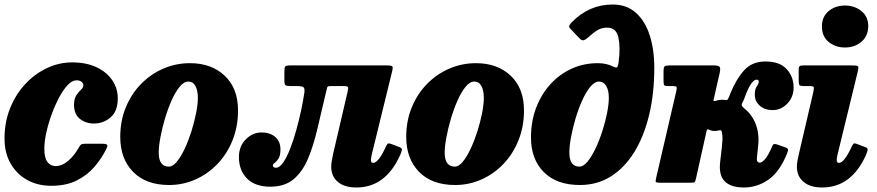

<svg xmlns="http://www.w3.org/2000/svg" viewBox="-24 -810 3887 851"><path d="M498 -374Q498 -317 466.2 -289.8Q434.5 -262.5 392.5 -262.5Q356.5 -262.5 330.2 -283Q304 -303.5 304 -346.5Q304.5 -373.5 314.8 -388.5Q325 -403.5 335.2 -412.8Q345.5 -422 345.5 -432Q345.5 -441 337.5 -447.5Q329.5 -454 314.5 -454Q296 -454 276 -433Q256 -412 237.8 -377.5Q219.5 -343 204.8 -302.5Q190 -262 181.2 -222Q172.5 -182 172.5 -150.5Q172.5 -110 186.2 -92Q200 -74 222.5 -74Q251.5 -74 279 -97.8Q306.5 -121.5 325.5 -156.5Q330 -165 335 -169Q340 -173 354 -173H429.5Q445 -173 449.8 -169Q454.5 -165 448.5 -152.5Q427.5 -109 395.2 -71.2Q363 -33.5 316 -10Q269 13.5 203.5 13.5Q144 13.5 97.2 -12Q50.5 -37.5 23.2 -84.8Q-4 -132 -4 -196Q-4 -268.5 20.8 -330.2Q45.5 -392 88 -437.5Q130.5 -483 184.2 -508.2Q238 -533.5 296 -533.5Q357.5 -533.5 402.8 -512.5Q448 -491.5 473 -455.2Q498 -419 498 -374Z M509 -203Q509 -274.5 533.8 -334.5Q558.5 -394.5 601.5 -438.2Q644.5 -482 700.2 -506Q756 -530 818 -530Q913.5 -530 972.2 -474.2Q1031 -418.5 1031 -320.5Q1031 -249 1006.8 -188.5Q982.5 -128 940 -83.5Q897.5 -39 842.2 -14.5Q787 10 725.5 10Q623 10 566 -48.2Q509 -106.5 509 -203ZM679.5 -133.5Q679.5 -71.5 724.5 -71.5Q742 -71.5 760 -93.5Q778 -115.5 794.8 -151.2Q811.5 -187 824.5 -228.2Q837.5 -269.5 845.2 -308.8Q853 -348 853 -376.5Q853 -408 842.5 -428.2Q832 -448.5 810.5 -448.5Q791 -448.5 772 -425.2Q753 -402 736.5 -364.8Q720 -327.5 707.2 -284.5Q694.5 -241.5 687 -201.5Q679.5 -161.5 679.5 -133.5Z M1035 -114Q1035 -162 1065.5 -192.5Q1096 -223 1135 -223Q1172.5 -223 1195.8 -203.2Q1219 -183.5 1219 -148Q1219 -121 1210.8 -107.8Q1202.5 -94.5 1194 -88.5Q1185.5 -82.5 1185.5 -77Q1185.5 -66.5 1199 -66.5Q1215 -66.5 1231 -89.5Q1247 -112.5 1261.8 -150.2Q1276.5 -188 1289 -232.8Q1301.5 -277.5 1310.8 -321.2Q1320 -365 1325 -399.5Q1327.5 -419 1320.5 -423.8Q1313.5 -428.5 1294 -428.5H1263.5Q1247.5 -428.5 1242 -432Q1236.5 -435.5 1236.5 -452.5V-493.5Q1236.5 -511 1240.5 -515.5Q1244.5 -520 1261.5 -520H1689Q1712 -520 1715.2 -515.5Q1718.5 -511 1713.5 -491.5L1624 -126Q1623 -121.5 1621.5 -113Q1620 -104.5 1620 -101Q1620 -88 1630 -88Q1641.5 -88 1655.5 -105.8Q1669.5 -123.5 1684.5 -156Q1690.5 -169 1694.2 -172.8Q1698 -176.5 1711 -171.5L1746.5 -158Q1759 -153.5 1757.2 -144.8Q1755.5 -136 1749.5 -122.5Q1685 21 1555.5 21Q1502.5 21 1473.2 -4Q1444 -29 1444 -71.5Q1444 -83.5 1447 -99.5Q1450 -115.5 1452 -126L1516.5 -402.5Q1520.5 -419 1518.2 -423.8Q1516 -428.5 1500.5 -428.5H1441.5Q1427.5 -428.5 1426.2 -422.8Q1425 -417 1421.5 -403.5Q1401 -317 1383.2 -240.8Q1365.5 -164.5 1341 -106.5Q1316.5 -48.5 1277 -15.5Q1237.5 17.5 1173.5 17.5Q1107.5 17.5 1071.2 -18.5Q1035 -54.5 1035 -114Z M1776.5 -203Q1776.5 -274.5 1801.2 -334.5Q1826 -394.5 1869 -438.2Q1912 -482 1967.8 -506Q2023.5 -530 2085.5 -530Q2181 -530 2239.8 -474.2Q2298.5 -418.5 2298.5 -320.5Q2298.5 -249 2274.2 -188.5Q2250 -128 2207.5 -83.5Q2165 -39 2109.8 -14.5Q2054.5 10 1993 10Q1890.5 10 1833.5 -48.2Q1776.5 -106.5 1776.5 -203ZM1947 -133.5Q1947 -71.5 1992 -71.5Q2009.5 -71.5 2027.5 -93.5Q2045.5 -115.5 2062.2 -151.2Q2079 -187 2092 -228.2Q2105 -269.5 2112.8 -308.8Q2120.5 -348 2120.5 -376.5Q2120.5 -408 2110 -428.2Q2099.5 -448.5 2078 -448.5Q2058.5 -448.5 2039.5 -425.2Q2020.5 -402 2004 -364.8Q1987.5 -327.5 1974.8 -284.5Q1962 -241.5 1954.5 -201.5Q1947 -161.5 1947 -133.5Z M2329.5 -201Q2329.5 -272.5 2352.5 -332.8Q2375.5 -393 2416 -437.2Q2456.5 -481.5 2510 -505.8Q2563.5 -530 2624.5 -530Q2645.5 -530 2662 -526.2Q2678.5 -522.5 2691 -516Q2704.5 -509.5 2709.8 -511.2Q2715 -513 2718 -535.5Q2726.5 -600.5 2717 -644Q2707.5 -687.5 2667 -687.5Q2642.5 -687.5 2624 -676.2Q2605.5 -665 2582 -643.5Q2573 -635 2564.2 -632Q2555.5 -629 2546 -638.5L2505.5 -681Q2496 -690 2499.5 -697Q2503 -704 2512 -713Q2588 -790 2692 -790Q2753 -790 2794 -753.8Q2835 -717.5 2855.5 -654.2Q2876 -591 2876 -509Q2876 -396 2853.2 -301Q2830.5 -206 2787.5 -136.2Q2744.5 -66.5 2683.8 -28.2Q2623 10 2546.5 10Q2443.5 10 2386.5 -47Q2329.5 -104 2329.5 -201ZM2499.5 -133.5Q2499.5 -71.5 2544.5 -71.5Q2562 -71.5 2580.2 -93.8Q2598.5 -116 2615.5 -151.8Q2632.5 -187.5 2645.8 -229Q2659 -270.5 2666.8 -309.5Q2674.5 -348.5 2674.5 -376.5Q2674.5 -409 2663 -428.8Q2651.5 -448.5 2631.5 -448.5Q2611.5 -448.5 2592.5 -425.5Q2573.5 -402.5 2556.8 -365.5Q2540 -328.5 2527.2 -285.5Q2514.5 -242.5 2507 -202.2Q2499.5 -162 2499.5 -133.5Z M3465 -131Q3432 -48.5 3382 -13.8Q3332 21 3273 21Q3215 21 3188 -6.5Q3161 -34 3168 -93L3175.5 -157.5Q3177.5 -175 3178.2 -191Q3179 -207 3176 -221.5Q3175 -230 3172.2 -231.8Q3169.5 -233.5 3162.5 -232Q3152 -229.5 3142.5 -229.5Q3129.5 -229.5 3119.5 -235Q3113 -238 3111 -236.5Q3109 -235 3107.5 -228.5L3061.5 -22Q3058.5 -8 3056 -4Q3053.5 0 3037 0H2904.5Q2882.5 0 2882 -5Q2881.5 -10 2885.5 -27L2973 -404Q2976.5 -419.5 2975 -424Q2973.5 -428.5 2958 -428.5H2936Q2923.5 -428.5 2920.2 -432.5Q2917 -436.5 2917 -450V-493.5Q2917 -511.5 2921.8 -515.8Q2926.5 -520 2944 -520H3140.5Q3160 -520 3165.2 -514Q3170.5 -508 3166 -487.5L3141.5 -379.5Q3139 -369.5 3138.5 -364.8Q3138 -360 3147.5 -363Q3161.5 -368 3176.5 -368Q3183.5 -368 3190.5 -367Q3197 -366 3199.2 -367.2Q3201.5 -368.5 3205 -376Q3207.5 -380.5 3209.2 -385.2Q3211 -390 3213 -395.5Q3239.5 -460.5 3274.8 -499Q3310 -537.5 3368.5 -537.5Q3431.5 -537.5 3462.5 -504Q3493.5 -470.5 3493.5 -422Q3493.5 -380 3465.8 -351Q3438 -322 3400.5 -322Q3365.5 -322 3343.2 -341.8Q3321 -361.5 3321.5 -391.5Q3321.5 -415.5 3330.2 -427Q3339 -438.5 3339 -448Q3339 -457 3329.5 -457Q3318 -457 3304.8 -438.2Q3291.5 -419.5 3275 -373.5Q3273.5 -368.5 3271 -363.8Q3268.5 -359 3266.5 -354.5Q3262.5 -347.5 3264 -342.2Q3265.5 -337 3275 -329.5Q3310 -301.5 3326.2 -258.2Q3342.5 -215 3336 -161L3331 -112.5Q3328 -89 3344 -89Q3353.5 -89 3367.8 -105.8Q3382 -122.5 3398 -160.5Q3402 -170.5 3406.8 -171.5Q3411.5 -172.5 3422.5 -169L3457.5 -156.5Q3466.5 -153.5 3468.2 -148.5Q3470 -143.5 3465 -131Z M3619 -692.5Q3619 -736.5 3649 -761Q3679 -785.5 3721 -785.5Q3763.5 -785.5 3794 -761Q3824.5 -736.5 3824.5 -692.5Q3823 -648.5 3793.2 -624Q3763.5 -599.5 3721 -599.5Q3679 -599.5 3649 -624Q3619 -648.5 3619 -692.5ZM3777.5 -491.5 3688.5 -126Q3687 -121.5 3685.8 -113Q3684.5 -104.5 3684.5 -101Q3684.5 -88 3694.5 -88Q3706 -88 3720 -105.8Q3734 -123.5 3749 -156Q3755 -169 3758.8 -172.8Q3762.5 -176.5 3775 -171.5L3811 -158Q3823.5 -153.5 3821.5 -144.8Q3819.5 -136 3814 -122.5Q3749.5 21 3620 21Q3567 21 3537.5 -4Q3508 -29 3508 -71.5Q3508 -83.5 3511 -99.5Q3514 -115.5 3516.5 -126L3581 -402.5Q3584.5 -419 3582.5 -423.8Q3580.5 -428.5 3565 -428.5H3538.5Q3523.5 -428.5 3519.8 -432.5Q3516 -436.5 3516 -452V-500.5Q3516 -514 3520.5 -517Q3525 -520 3538 -520H3753Q3776.5 -520 3779.5 -515.5Q3782.5 -511 3777.5 -491.5Z"/></svg>

Font: Besley* Narrow Heavy
Style: Italic
Weight: 800
Width: 4
Italic angle: -13°
Designer: Owen Earl
Foundry: indestructible type*
Version: Version 3.000; ttfautohint (v1.8.3)